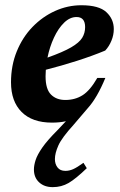

<svg xmlns="http://www.w3.org/2000/svg" viewBox="-20 -466 470 750"><path d="M322.5 -43 267 22Q221.5 72 208 102.2Q194.5 132.5 194.5 155.5Q194.5 175 204.8 188.2Q215 201.5 235.5 201.5Q250.5 201.5 265.8 194.8Q281 188 306 170L319 191Q276 232.5 248 248.8Q220 265 186 265Q153 265 132.8 246.2Q112.5 227.5 112.5 196Q112.5 180 119 159.5Q125.5 139 145.2 110.5Q165 82 205 42L237.5 7.5Q213.5 13 183 13Q106 13 64.5 -28.5Q23 -70 23 -144.5Q23 -210 45.5 -265.2Q68 -320.5 107 -360.8Q146 -401 195.2 -423.2Q244.5 -445.5 298 -445.5Q366.5 -445.5 395.5 -418.5Q424.5 -391.5 424.5 -352.5Q424.5 -329 415.2 -306.8Q406 -284.5 391 -268.5Q340.5 -247.5 280.2 -228.2Q220 -209 159 -193.5Q158 -180.5 158 -168Q158 -118 179 -96.8Q200 -75.5 235 -75.5Q273 -75.5 302.2 -93.8Q331.5 -112 360 -161.5H391.5Q359 -83 322.5 -43ZM279 -399.5Q253 -399.5 230.2 -377.2Q207.5 -355 190.8 -319Q174 -283 165.5 -241Q226 -262.5 257.8 -281Q289.5 -299.5 301 -318.2Q312.5 -337 312.5 -360Q312.5 -399.5 279 -399.5Z"/></svg>

Font: Newsreader Text
Style: Bold Italic
Weight: 700
Italic angle: -17°
Designer: Hugues Gentile
Foundry: Production Type
Version: Version 1.001